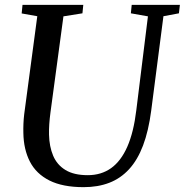

<svg xmlns="http://www.w3.org/2000/svg" viewBox="-20 -763 763 793"><path d="M655 -696 604.5 -306Q593.5 -222 570.8 -162Q548 -102 513 -64Q478 -26 431.2 -8Q384.5 10 325.5 10Q239 10 184.2 -17.5Q129.5 -45 103.5 -95.5Q77.5 -146 76.5 -214Q76 -232 76.8 -251.5Q77.5 -271 80 -291.5L134 -696L69.5 -707.5L73 -743H324L320.5 -708L242 -695.5L188.5 -299Q185 -273 183.5 -250Q182 -227 182.5 -207Q183.5 -158 199.5 -120Q215.5 -82 250.5 -60.8Q285.5 -39.5 342.5 -39.5Q398 -39.5 438.8 -68.5Q479.5 -97.5 505.8 -157Q532 -216.5 543 -308L591 -695.5L520.5 -708L524 -743H723L719 -708Z"/></svg>

Font: Merriweather 60pt
Style: Italic
Weight: 400
Italic angle: -7.8°
Version: Version 2.101